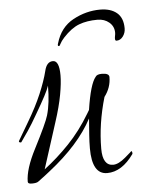

<svg xmlns="http://www.w3.org/2000/svg" viewBox="-42 -516 411 545"><g transform="rotate(-5 164.0 -243.5)"><path d="M263 -481Q293 -481 310.5 -466.5Q328 -452 328 -422Q328 -409 320.5 -399Q313 -389 302 -389Q298 -389 298 -395Q298 -399 299 -403.5Q300 -408 300 -412Q300 -430 286.5 -441.5Q273 -453 253 -453Q223 -453 200.5 -444.5Q178 -436 155 -411Q146 -401 143 -394.5Q140 -388 138 -388Q133 -388 136 -396Q149 -441 186 -461Q223 -481 263 -481ZM27 -6Q16 -6 16 -12Q16 -48 45 -104Q81 -174 87 -195Q97 -229 97 -279Q94 -269 84 -250Q74 -231 57 -202Q41 -174 28.5 -155.5Q16 -137 8 -126Q8 -125 6 -125Q1 -125 1 -129L31 -180Q56 -222 71 -257.5Q86 -293 93 -321Q99 -347 117 -347Q135 -347 135 -305Q135 -283 129 -250Q123 -217 109 -174L67 -43Q104 -71 138.5 -107Q173 -143 201 -190L207 -200Q218 -273 234 -292Q238 -299 252 -299Q273 -299 273 -288Q273 -258 254 -233Q232 -158 232 -87Q232 -39 262 -39Q277 -39 297 -56Q317 -73 316 -73Q319 -73 319 -67V-65Q285 -17 243 -17Q200 -17 200 -91Q200 -109 201.5 -130Q203 -151 205 -176Q167 -104 80 -36Q75 -32 66 -25Q57 -18 46 -10Q41 -6 27 -6Z"/></g></svg>

Font: Love Light
Style: Regular
Weight: 400
Designer: Robert E. Leuschke
Foundry: Robert E. Leuschke
Version: Version 1.010; ttfautohint (v1.8.3)